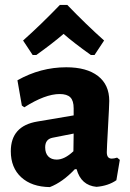

<svg xmlns="http://www.w3.org/2000/svg" viewBox="-20 -752 530 782"><path d="M113 -528 74 -587Q146 -651 224 -732H254Q331 -652 404 -587L365 -528H350Q276 -581 239 -614Q195 -576 128 -528ZM250 -478Q333 -478 379 -442.5Q425 -407 425 -341Q425 -324 420 -235Q415 -146 415 -132Q415 -106 435 -106Q444 -106 457 -110L468 -101L454 -18Q421 5 373 9Q310 3 292 -63H285Q235 -10 183 10Q109 9 66.5 -30Q24 -69 24 -136Q24 -239 132 -257L280 -282V-311Q280 -342 266.5 -355.5Q253 -369 223 -369Q164 -369 79 -315L69 -322L51 -425Q145 -478 250 -478ZM280 -208 194 -191Q164 -185 164 -152Q164 -128 176.5 -115Q189 -102 211 -102Q243 -102 279 -136Z"/></svg>

Font: Alegreya Sans SC ExtraBold
Style: Regular
Weight: 800
Designer: Juan Pablo del Peral
Foundry: Huerta Tipografica
Version: Version 2.007